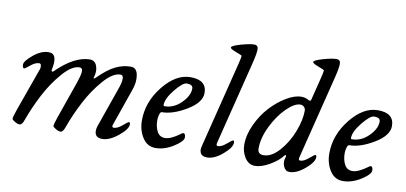

<svg xmlns="http://www.w3.org/2000/svg" viewBox="-67 -894 2364 1119"><g transform="rotate(10 1115.5 -334.0)"><path d="M471 -332Q469 -325 472.5 -325Q476 -325 483 -332Q538 -387 582.5 -408.5Q627 -430 673 -430Q707 -430 714.5 -388.5Q722 -347 705 -300L628 -79Q622 -62 636 -62Q657 -62 685 -86Q713 -110 718 -110Q725 -110 725 -97Q725 -69 674 -27.5Q623 14 580 14Q536 14 536 -27Q536 -42 542 -58L622 -286Q654 -374 621 -374Q576 -374 522 -312Q468 -250 427.5 -172.5Q387 -95 359 -17Q349 13 335 14Q323 15 305.5 4.5Q288 -6 288 -11Q288 -23 303 -66L380 -286Q387 -308 391 -322.5Q395 -337 396 -349.5Q397 -362 392.5 -368Q388 -374 379 -374Q334 -374 280 -312Q226 -250 185.5 -172.5Q145 -95 117 -17Q107 13 93 14Q81 15 63.5 4.5Q46 -6 46 -11Q46 -23 61 -66L150 -315Q156 -327 155 -342Q154 -357 143 -357Q121 -357 93.5 -334.5Q66 -312 62 -312Q51 -312 51 -333Q51 -354 97 -392Q143 -430 187 -430Q244 -430 221 -330Q220 -325 224 -323Q228 -321 232 -324Q339 -430 431 -430Q460 -430 471.5 -400Q483 -370 471 -332Z M899 -244Q899 -237 905 -237Q960 -237 1003.5 -280.5Q1047 -324 1047 -366Q1047 -390 1011 -390Q987 -390 943 -335.5Q899 -281 899 -244ZM1026 -430Q1122 -430 1122 -353Q1122 -297 1041.5 -248.5Q961 -200 895 -200Q888 -200 883 -183.5Q878 -167 878 -150Q878 -111 893 -83Q908 -55 939 -55Q959 -55 982 -66.5Q1005 -78 1021 -90Q1037 -102 1040 -102Q1054 -102 1054 -78Q1054 -55 1001 -21.5Q948 12 895 12Q846 12 818 -32Q790 -76 790 -133Q790 -243 865 -336.5Q940 -430 1026 -430Z M1244 -79Q1240 -62 1252 -62Q1273 -62 1301 -86Q1329 -110 1334 -110Q1341 -110 1341 -97Q1341 -69 1292.5 -27.5Q1244 14 1201 14Q1157 14 1157 -27Q1157 -34 1163 -58L1288 -558Q1297 -594 1297 -604Q1297 -607 1262 -620Q1227 -633 1227 -641Q1227 -652 1279.5 -667Q1332 -682 1358 -682Q1382 -682 1382 -657Q1382 -632 1367 -572Z M1741 -422 1775 -558Q1784 -594 1784 -604Q1784 -607 1749 -620Q1714 -633 1714 -641Q1714 -652 1766.5 -667Q1819 -682 1845 -682Q1869 -682 1869 -657Q1869 -632 1854 -572L1731 -79Q1727 -62 1739 -62Q1760 -62 1788 -86Q1816 -110 1821 -110Q1828 -110 1828 -97Q1828 -69 1779.5 -27.5Q1731 14 1688 14Q1664 14 1653 -12.5Q1642 -39 1652 -66Q1656 -78 1650 -79Q1647 -79 1643 -74Q1619 -42 1570.5 -14Q1522 14 1484 14Q1447 14 1424.5 -20.5Q1402 -55 1402 -97Q1402 -156 1431 -218Q1460 -280 1502 -325.5Q1544 -371 1593 -400.5Q1642 -430 1682 -430Q1705 -430 1722 -420Q1738 -410 1741 -422ZM1715 -353Q1715 -366 1706 -375Q1697 -384 1684 -384Q1650 -384 1603.5 -338.5Q1557 -293 1522.5 -222.5Q1488 -152 1488 -90Q1488 -56 1523 -56Q1570 -56 1616 -108Q1662 -160 1688.5 -229Q1715 -298 1715 -353Z M2008 -244Q2008 -237 2014 -237Q2069 -237 2112.5 -280.5Q2156 -324 2156 -366Q2156 -390 2120 -390Q2096 -390 2052 -335.5Q2008 -281 2008 -244ZM2135 -430Q2231 -430 2231 -353Q2231 -297 2150.5 -248.5Q2070 -200 2004 -200Q1997 -200 1992 -183.5Q1987 -167 1987 -150Q1987 -111 2002 -83Q2017 -55 2048 -55Q2068 -55 2091 -66.5Q2114 -78 2130 -90Q2146 -102 2149 -102Q2163 -102 2163 -78Q2163 -55 2110 -21.5Q2057 12 2004 12Q1955 12 1927 -32Q1899 -76 1899 -133Q1899 -243 1974 -336.5Q2049 -430 2135 -430Z"/></g></svg>

Font: EB Garamond 08
Style: Italic
Weight: 400
Italic angle: -14°
Version: Version 0.016